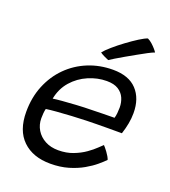

<svg xmlns="http://www.w3.org/2000/svg" viewBox="-133 -830 816 920"><g transform="rotate(20 275.0 -370.0)"><path d="M481 -119Q468.5 -106 446.2 -87.2Q424 -68.5 392.5 -50.5Q361 -32.5 319.8 -20.2Q278.5 -8 228.5 -8Q139 -8 87.2 -58Q35.5 -108 35.5 -202.5Q35.5 -276.5 60.5 -337.2Q85.5 -398 129.5 -442Q173.5 -486 232.2 -510Q291 -534 358.5 -534Q439 -534 480 -490.2Q521 -446.5 521 -372Q521 -345.5 516 -318.5Q511 -291.5 501.5 -262.5Q497 -262.5 477.2 -262.5Q457.5 -262.5 429.8 -262.5Q402 -262.5 372.8 -262Q343.5 -261.5 320 -261Q286.5 -260 247 -257.8Q207.5 -255.5 172.8 -252.8Q138 -250 119 -247Q114 -227.5 114 -198Q114 -165.5 130 -139Q146 -112.5 174.8 -97Q203.5 -81.5 242 -81.5Q283.5 -81.5 317.2 -94.5Q351 -107.5 376.5 -125.5Q402 -143.5 418 -159.2Q434 -175 440 -180Q442.5 -177.5 448.5 -170.5Q454.5 -163.5 461.2 -154.2Q468 -145 473.5 -135.5Q479 -126 481 -119ZM133 -305Q148 -307.5 178.2 -310Q208.5 -312.5 248.5 -315Q288.5 -317.5 332 -318Q358 -319 382.2 -319.2Q406.5 -319.5 423.5 -319.8Q440.5 -320 443 -320Q446.5 -331 448 -345.8Q449.5 -360.5 449.5 -374.5Q449.5 -400 439.8 -422.5Q430 -445 408 -459Q386 -473 348.5 -473Q301.5 -473 255.5 -453.2Q209.5 -433.5 176.5 -396Q143.5 -358.5 133 -305ZM463.5 -732Q476 -726 486.8 -716.2Q497.5 -706.5 506 -696.8Q514.5 -687 518.5 -680.5Q507 -676.5 486 -665.5Q465 -654.5 439.5 -640Q414 -625.5 389.2 -611.5Q364.5 -597.5 345.8 -586Q327 -574.5 320 -569.5Q317 -571 310.8 -573.5Q304.5 -576 297.5 -579.5Q290.5 -583 284.2 -586.5Q278 -590 275.5 -592.5Q287 -607 311.8 -628.5Q336.5 -650 366.2 -672Q396 -694 422.5 -710.8Q449 -727.5 463.5 -732Z"/></g></svg>

Font: Grandstander Thin Light
Style: Italic
Weight: 300
Italic angle: -15°
Version: Version 1.200